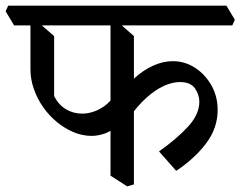

<svg xmlns="http://www.w3.org/2000/svg" viewBox="-50 -628 853 681"><path d="M275 -146Q243 -146 211.5 -159Q180 -172 152 -195Q124 -218 103 -248Q82 -278 70 -312.5Q58 -347 58 -382V-562L83 -551L142 -500V-287Q158 -256 184 -240.5Q210 -225 241 -225Q279 -225 315.5 -248.5Q352 -272 371 -321L423 -260Q399 -213 373 -188Q347 -163 322 -154.5Q297 -146 275 -146ZM401 33 342 -5V-562L367 -551L425 -500V26ZM575 -22 514 -91Q579 -137 618 -180Q657 -223 657 -267Q657 -292 641.5 -314.5Q626 -337 588 -337Q561 -337 530.5 -323Q500 -309 468.5 -280.5Q437 -252 406 -208L384 -296Q401 -327 429.5 -353Q458 -379 493 -395Q528 -411 563 -411Q606 -411 642 -387.5Q678 -364 700 -325Q722 -286 722 -238Q722 -174 681.5 -120Q641 -66 575 -22ZM0 -538 -30 -588 -21 -608H753L783 -558L774 -538Z"/></svg>

Font: Eczar
Style: Regular
Weight: 400
Designer: Vaibhav Singh
Foundry: Rosetta Type Foundry
Version: Version 2.000